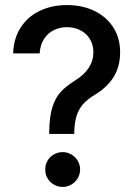

<svg xmlns="http://www.w3.org/2000/svg" viewBox="-20 -737 539 764"><path d="M279.3 -417Q351.6 -461.9 351.6 -529.3Q351.6 -559.1 337.6 -581.8Q323.7 -604.5 299.6 -616.7Q275.4 -628.9 246.1 -628.9Q218.8 -628.9 194.8 -617.4Q170.9 -606 155.5 -582.5Q140.1 -559.1 137.7 -524.4H32.2Q34.2 -584.5 62.7 -628.2Q91.3 -671.9 139.2 -694.3Q187 -716.8 246.1 -716.8Q308.6 -716.8 356.7 -693.1Q404.8 -669.4 431.4 -627Q458 -584.5 458 -529.3Q458 -472.7 432.6 -431.4Q407.2 -390.1 358.4 -360.4Q328.1 -342.3 310.8 -322.8Q293.5 -303.2 284.9 -276.4Q276.4 -249.5 275.4 -210V-204.1H175.8V-210Q176.3 -271.5 188.2 -309.8Q200.2 -348.1 221.7 -371.3Q243.2 -394.5 279.3 -417ZM160.2 -62.5Q159.7 -81.1 168.9 -97.2Q178.2 -113.3 194.6 -122.6Q210.9 -131.8 229.5 -131.8Q247.6 -131.8 263.7 -122.6Q279.8 -113.3 289.3 -97.2Q298.8 -81.1 298.8 -62.5Q298.8 -43.9 289.3 -27.8Q279.8 -11.7 263.7 -2.4Q247.6 6.8 229.5 6.8Q210.9 6.8 194.6 -2.4Q178.2 -11.7 168.9 -27.8Q159.7 -43.9 160.2 -62.5Z"/></svg>

Font: Pretendard JP Medium
Style: Regular
Weight: 500
Designer: Base glyphs from Inter by Rasmus Andersson; Hangeul glyphs from Noto Sans CJK(Source Han Sans) by Jang Soo-young and Kan
Foundry: Kil Hyung-jin
Version: Version 1.309